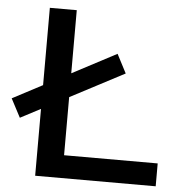

<svg xmlns="http://www.w3.org/2000/svg" viewBox="-76 -754 759 803"><g transform="rotate(5 303.5 -352.5)"><path d="M101 0V-705H214V-96H607V0ZM16 -236 -25 -314 400 -538 441 -459Z"/></g></svg>

Font: Nunito Sans 10pt SemiExpanded SemiBold
Style: Regular
Weight: 600
Width: 6
Designer: Vernon Adams
Foundry: Vernon Adams
Version: Version 3.101;gftools[0.9.27]